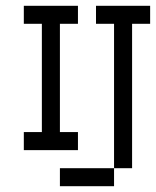

<svg xmlns="http://www.w3.org/2000/svg" viewBox="-20 -645 540 665"><path d="M250 -125V-187.5H187.5Q187.5 -187.5 187.5 -562.5H250V-625H62.5V-562.5H125Q125 -562.5 125 -187.5H62.5V-125ZM500 -562.5V-625H312.5V-562.5H375Q375 -562.5 375 -62.5H187.5V0H375V-62.5H437.5Q437.5 -62.5 437.5 -562.5Z"/></svg>

Font: Unifont
Style: Regular
Weight: 500
Version: Version 15.1.04